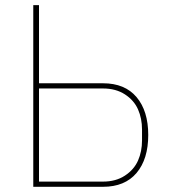

<svg xmlns="http://www.w3.org/2000/svg" viewBox="-20 -718 650 738"><path d="M107.9 0V-698.2H129.9V-397.9H376Q460 -397.9 504.9 -344.7Q549.8 -291.5 549.8 -199.2Q549.8 -106.4 504.9 -53.2Q460 0 376 0ZM129.9 -20H376Q425.3 -20 460.2 -43Q495.1 -65.9 510.5 -100.8Q525.9 -135.7 525.9 -178.2V-220.2Q525.9 -262.7 510.5 -297.6Q495.1 -332.5 460.2 -355.2Q425.3 -377.9 376 -377.9H129.9Z"/></svg>

Font: Anuphan Thin
Style: Regular
Weight: 250
Designer: Mike Abbink, Paul van der Laan, Pieter van Rosmalen, Mint Tantisuwanna
Foundry: Bold Monday; Cadson Demak
Version: Version 3.002;hotconv 1.0.109;makeotfexe 2.5.65596